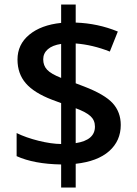

<svg xmlns="http://www.w3.org/2000/svg" viewBox="-20 -779 611 857"><path d="M519 -221.2Q519 -150.4 467.3 -104.5Q415.5 -58.6 317.9 -47.9V58.1H252.9V-44.9Q131.8 -46.9 54.2 -82V-185.1Q96.2 -164.6 152.3 -150.6Q208.5 -136.7 252.9 -136.2V-318.8L211.9 -334Q131.8 -364.7 95 -407.5Q58.1 -450.2 58.1 -513.2Q58.1 -580.6 110.6 -624Q163.1 -667.5 252.9 -676.8V-758.8H317.9V-678.2Q417 -674.8 505.9 -638.2L470.2 -548.8Q393.6 -579.1 317.9 -585V-407.2L355 -393.1Q447.8 -357.4 483.4 -317.9Q519 -278.3 519 -221.2ZM403.8 -213.9Q403.8 -242.2 384 -260.5Q364.3 -278.8 317.9 -295.9V-140.1Q403.8 -153.3 403.8 -213.9ZM172.9 -514.2Q172.9 -486.3 190.2 -467.8Q207.5 -449.2 252.9 -431.2V-583Q213.9 -577.1 193.4 -559.1Q172.9 -541 172.9 -514.2Z"/></svg>

Font: Samim Medium FD
Style: Medium-FD
Weight: 500
Foundry: DejaVu fonts team - Redesigned by Saber Rastikerdar
Version: Version 4.0.5